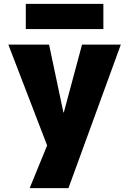

<svg xmlns="http://www.w3.org/2000/svg" viewBox="-20 -750 666 990"><path d="M113 -600V-730H513V-600ZM307 -170H309L403 -520H603L333 220H133L223 0L23 -520H233Z"/></svg>

Font: Mplus 1p Black
Style: Regular
Weight: 900
Version: Version 1.061